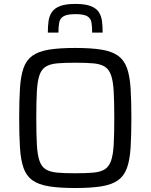

<svg xmlns="http://www.w3.org/2000/svg" viewBox="-20 -937 757 965"><path d="M358.1 8Q277.8 8 225.4 -0.6Q173 -9.3 142.7 -31.2Q112.4 -53.1 98.4 -92.6Q84.4 -132.2 80.4 -193.8Q76.4 -255.4 76.4 -344Q76.4 -432.6 80.4 -494.2Q84.4 -555.8 98.4 -595.4Q112.4 -634.9 142.7 -656.8Q173 -678.7 225.4 -687.4Q277.8 -696 358.1 -696Q438.4 -696 490.8 -687.4Q543.2 -678.7 573.5 -656.8Q603.8 -634.9 618.1 -595.4Q632.3 -555.8 636.3 -494.2Q640.3 -432.6 640.3 -344Q640.3 -255.4 636.3 -193.8Q632.3 -132.2 618.1 -92.6Q603.8 -53.1 573.5 -31.2Q543.2 -9.3 490.8 -0.6Q438.4 8 358.1 8ZM358.1 -66.2Q413.3 -66.2 449.3 -69.4Q485.2 -72.7 506.3 -85.8Q527.4 -98.9 538 -128.5Q548.5 -158.2 551.4 -210.1Q554.4 -262 554.4 -344Q554.4 -426 551.4 -477.9Q548.5 -529.8 538 -559.5Q527.4 -589.1 506.3 -602.2Q485.2 -615.3 449.3 -618.6Q413.3 -621.8 358.1 -621.8Q303.4 -621.8 267.5 -618.6Q231.6 -615.3 210.2 -602.2Q188.8 -589.1 178.5 -559.5Q168.2 -529.8 165.3 -477.9Q162.4 -426 162.4 -344Q162.4 -262 165.3 -210.1Q168.2 -158.2 178.5 -128.5Q188.8 -98.9 210.2 -85.8Q231.6 -72.7 267.5 -69.4Q303.4 -66.2 358.1 -66.2ZM359.2 -917.3Q408.3 -917.3 435.9 -906.5Q463.5 -895.7 476.4 -876.5Q489.3 -857.2 492.6 -830.9Q495.9 -804.6 495.9 -773H443.2Q443.2 -803.4 439.7 -824.1Q436.2 -844.7 418.7 -855.3Q401.2 -865.9 359.2 -865.9Q317.7 -865.9 299.7 -855.3Q281.6 -844.7 277.7 -824.1Q273.7 -803.4 273.7 -773H220.4Q220.4 -804.6 224 -830.9Q227.6 -857.2 240.7 -876.5Q253.8 -895.7 282 -906.5Q310.1 -917.3 359.2 -917.3Z"/></svg>

Font: Saira Thin
Style: Regular
Weight: 100
Designer: Hector Gatti with collaboration of the Omnibus-Type team
Foundry: Omnibus-Type
Version: Version 1.101